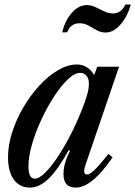

<svg xmlns="http://www.w3.org/2000/svg" viewBox="-20 -820 599 850"><path d="M112 10.5Q67 10.5 41.2 -25.2Q15.5 -61 15.5 -124Q15.5 -177.5 34 -235Q52.5 -292.5 84 -345.8Q115.5 -399 155 -441.8Q194.5 -484.5 237.2 -509.5Q280 -534.5 320.5 -534.5Q368 -534.5 397 -488L410.5 -524.5H507L360 -94.5Q351 -69 353 -58.2Q355 -47.5 365.5 -47.5Q377.5 -47.5 399 -68Q420.5 -88.5 460 -138.5L478.5 -123.5Q387 10.5 315 10.5Q261 10.5 261 -49Q261 -70.5 267 -94.2Q273 -118 290 -152.5L284.5 -155.5Q235.5 -67.5 194.8 -28.5Q154 10.5 112 10.5ZM134.5 -29Q153.5 -29 181 -56.5Q208.5 -84 239.8 -131.8Q271 -179.5 301.2 -240.8Q331.5 -302 355.5 -368.5Q367 -401 370.2 -418.2Q373.5 -435.5 373.5 -449Q373.5 -472 362.8 -484.8Q352 -497.5 335.5 -497.5Q311 -497.5 280.8 -469Q250.5 -440.5 220 -393.8Q189.5 -347 163.5 -291.5Q137.5 -236 121.8 -181.5Q106 -127 106 -84Q106 -29 134.5 -29ZM448 -676Q426.5 -676 408.2 -686.2Q390 -696.5 371.8 -706.8Q353.5 -717 332.5 -717Q292.5 -717 277.5 -677H255.5Q268 -730 298.5 -763.8Q329 -797.5 363.5 -797.5Q384 -797.5 403.2 -788.2Q422.5 -779 441.2 -769.8Q460 -760.5 480 -760.5Q517 -760.5 535 -800H559Q544 -746 513 -711Q482 -676 448 -676Z"/></svg>

Font: Libre Caslon Condensed Medium Italic
Style: Regular
Weight: 500
Italic angle: -22.583°
Designer: Pablo Impallari, Rodrigo Fuenzalida, Katja Schimmel, Ertekin Erdin
Foundry: Pablo Impallari, Rodrigo Fuenzalida
Version: Version 2.000; ttfautohint (v1.8.4.7-5d5b);gftools[0.9.33]